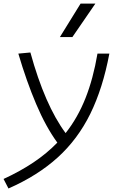

<svg xmlns="http://www.w3.org/2000/svg" viewBox="-47 -815 653 1065"><path d="M0 230.5 -27.3 177.7Q64.9 135.3 138.9 85.7Q212.9 36.1 271 -23.9Q207 -111.8 153.6 -237.8Q100.1 -363.8 54.7 -517.6L121.6 -523.9Q201.7 -232.4 316.9 -76.7Q384.3 -162.1 427.2 -270.5Q470.2 -378.9 493.7 -517.6H559.6Q523.4 -325.2 453.9 -183.8Q384.3 -42.5 273.2 58.3Q162.1 159.2 0 230.5ZM285.2 -609.4 399.9 -794.9H481.9L354.5 -609.4Z"/></svg>

Font: Cascadia Mono Light
Style: Italic
Weight: 300
Italic angle: -10°
Monospace: yes
Designer: Aaron Bell
Foundry: Saja Typeworks
Version: Version 2404.023; ttfautohint (v1.8.4)